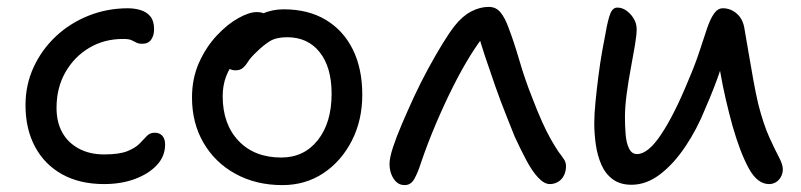

<svg xmlns="http://www.w3.org/2000/svg" viewBox="-20 -525 2325 557"><path d="M282 9Q211 9 160 -19.5Q109 -48 81.5 -99.5Q54 -151 54 -220Q54 -279 77.5 -330Q101 -381 142 -419.5Q183 -458 237 -479.5Q291 -501 351 -501Q371 -501 388.5 -495.5Q406 -490 416.5 -477Q427 -464 427 -440Q427 -422 418.5 -410Q410 -398 393 -398Q382 -398 375.5 -401.5Q369 -405 361.5 -408.5Q354 -412 337 -412Q282 -412 238.5 -386Q195 -360 169.5 -315Q144 -270 144 -212Q144 -171 160.5 -141Q177 -111 208.5 -94Q240 -77 282 -77Q326 -77 349.5 -86.5Q373 -96 385 -108.5Q397 -121 406 -130.5Q415 -140 429 -140Q443 -140 451 -131Q459 -122 459 -106Q459 -72 435.5 -46.5Q412 -21 372 -6Q332 9 282 9Z M799 12Q723 12 663.5 -20.5Q604 -53 570.5 -110.5Q537 -168 537 -242Q537 -298 557.5 -343.5Q578 -389 609 -422Q640 -455 671.5 -472.5Q703 -490 725 -490Q736 -490 743.5 -487Q751 -484 756 -477.5Q761 -471 761 -460Q761 -440 752.5 -424Q744 -408 718 -394Q686 -375 666 -352.5Q646 -330 636 -303.5Q626 -277 626 -246Q626 -165 672 -116.5Q718 -68 796 -68Q862 -68 902 -118.5Q942 -169 942 -253Q942 -330 907.5 -373.5Q873 -417 813 -417Q781 -417 762 -405Q743 -393 723 -373Q707 -358 699.5 -346Q692 -334 684 -327.5Q676 -321 663 -321Q649 -321 640.5 -329.5Q632 -338 632 -359Q632 -382 646.5 -406.5Q661 -431 685.5 -451.5Q710 -472 740 -485Q770 -498 803 -498Q874 -498 925 -467.5Q976 -437 1003.5 -381.5Q1031 -326 1031 -250Q1031 -176 1000.5 -116.5Q970 -57 918 -22.5Q866 12 799 12Z M1154 12Q1140 12 1130.5 3.5Q1121 -5 1115.5 -19Q1110 -33 1110 -49Q1110 -67 1120 -97.5Q1130 -128 1146.5 -166.5Q1163 -205 1181 -244Q1200 -285 1222 -325.5Q1244 -366 1264 -398.5Q1284 -431 1299 -450Q1321 -478 1346.5 -491.5Q1372 -505 1398 -505Q1419 -505 1432 -489Q1445 -473 1454 -448Q1470 -407 1486.5 -350.5Q1503 -294 1523 -244Q1539 -202 1552.5 -172Q1566 -142 1578 -121Q1590 -100 1600 -85Q1610 -72 1616 -63Q1622 -54 1622 -43Q1622 -28 1616 -16Q1610 -4 1599 2.5Q1588 9 1575 9Q1559 9 1541.5 -9.5Q1524 -28 1507 -60Q1490 -92 1473 -129Q1464 -152 1448.5 -190.5Q1433 -229 1417 -274.5Q1401 -320 1387 -362Q1373 -404 1366 -432H1393Q1370 -405 1344.5 -364Q1319 -323 1293.5 -272Q1268 -221 1244 -164.5Q1220 -108 1200 -49Q1192 -24 1182 -6Q1172 12 1154 12Z M1812 11Q1779 11 1757.5 -5Q1736 -21 1724.5 -47.5Q1713 -74 1708.5 -105.5Q1704 -137 1704 -167Q1704 -193 1707.5 -229Q1711 -265 1716 -304Q1721 -343 1727 -377Q1733 -411 1737 -430Q1743 -465 1750 -484Q1757 -503 1771 -503Q1785 -503 1797.5 -494Q1810 -485 1818.5 -471Q1827 -457 1827 -440Q1827 -424 1822 -394Q1817 -364 1810 -327Q1803 -290 1798 -252.5Q1793 -215 1793 -185Q1793 -160 1795 -135Q1797 -110 1805 -94Q1813 -78 1828 -78Q1860 -78 1898 -135Q1936 -192 1977 -292Q1996 -336 2008.5 -374Q2021 -412 2030.5 -440.5Q2040 -469 2051 -485Q2062 -501 2077 -501Q2100 -501 2118 -485Q2136 -469 2140 -440Q2145 -411 2151.5 -373Q2158 -335 2165 -295.5Q2172 -256 2180 -222Q2195 -164 2211.5 -127.5Q2228 -91 2239.5 -69.5Q2251 -48 2251 -34Q2251 -22 2245.5 -12Q2240 -2 2231 3.5Q2222 9 2211 9Q2177 9 2152 -37Q2127 -83 2105 -160Q2095 -196 2085.5 -237Q2076 -278 2069 -319Q2062 -360 2058 -395H2092Q2082 -359 2067.5 -315.5Q2053 -272 2026 -210Q2002 -150 1968 -99.5Q1934 -49 1894.5 -19Q1855 11 1812 11Z"/></svg>

Font: Shantell Sans
Style: Regular
Weight: 400
Designer: Stephen Nixon, Anya Danilova, Shantell Martin
Foundry: Arrow Type
Version: Version 1.008;[ac192a2d6]